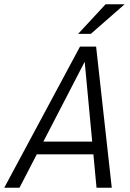

<svg xmlns="http://www.w3.org/2000/svg" viewBox="-58 -887 616 907"><path d="M359 -628 34 0H-38L320 -667H396L470 0H398L339 -628ZM106 -218H418L405 -158H93ZM531 -867 371 -727H311L441 -867Z"/></svg>

Font: Epunda Sans Light
Style: Italic
Weight: 300
Italic angle: -12.0243°
Designer: Simon Atzbach
Foundry: typofactur
Version: Version 2.204